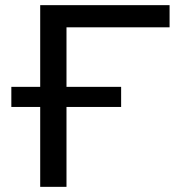

<svg xmlns="http://www.w3.org/2000/svg" viewBox="-20 -725 699 745"><path d="M136 0V-310H24V-388H136V-705H638V-619H238V-388H450V-310H238V0Z"/></svg>

Font: Nunito Sans 10pt SemiExpanded Medium
Style: Regular
Weight: 500
Width: 6
Designer: Vernon Adams
Foundry: Vernon Adams
Version: Version 3.101;gftools[0.9.27]